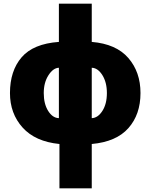

<svg xmlns="http://www.w3.org/2000/svg" viewBox="-20 -780 815 1040"><path d="M477 -760H299V-553Q160 -543 97 -469.5Q34 -396 34 -276Q34 -165 102.5 -89Q171 -13 302 0V240H477V0Q610 -12 675.5 -86Q741 -160 741 -276Q741 -390 675 -466Q609 -542 477 -553ZM477 -413Q510 -412 534.5 -373Q559 -334 559 -276Q559 -217 534.5 -179Q510 -141 477 -140ZM299 -413V-140Q265 -141 241 -179Q217 -217 217 -276Q217 -333 242.5 -372.5Q268 -412 299 -413Z"/></svg>

Font: Noto Sans Display SemiCondensed Black
Style: Regular
Weight: 900
Width: 4
Designer: Monotype Design Team
Foundry: Monotype Imaging Inc.
Version: Version 1.900